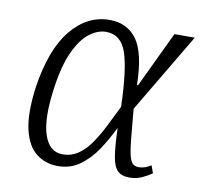

<svg xmlns="http://www.w3.org/2000/svg" viewBox="-67 -617 733 698"><g transform="rotate(10 299.5 -268.0)"><path d="M189 10Q144 10 110 -16Q76 -42 62 -100.5Q48 -159 61 -257Q82 -400 141.5 -473Q201 -546 284 -546Q349 -546 384.5 -497Q420 -448 422 -330H426L524 -536H599L425 -243Q431 -175 435 -134Q439 -93 444.5 -72Q450 -51 458.5 -44Q467 -37 480 -37Q491 -37 503 -41Q515 -45 525 -52L535 -24Q521 -14 499.5 -4Q478 6 453 6Q424 6 409 -9Q394 -24 388 -60.5Q382 -97 380 -163H379Q358 -119 331.5 -79.5Q305 -40 270 -15Q235 10 189 10ZM199 -35Q232 -35 258 -53.5Q284 -72 304.5 -102.5Q325 -133 343 -169.5Q361 -206 379 -242Q375 -378 354.5 -439.5Q334 -501 278 -501Q248 -501 217.5 -478Q187 -455 163 -403.5Q139 -352 127 -266Q111 -152 130.5 -93.5Q150 -35 199 -35Z"/></g></svg>

Font: Noto Serif SemiCondensed Light
Style: Italic
Weight: 300
Width: 4
Italic angle: -12°
Designer: Monotype Design Team
Foundry: Monotype Imaging Inc.
Version: Version 2.013; ttfautohint (v1.8.4.7-5d5b)